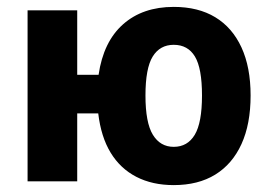

<svg xmlns="http://www.w3.org/2000/svg" viewBox="-20 -526 790 557"><path d="M484 11Q422 11 375.5 -13Q329 -37 301 -83Q273 -129 265 -197H204V0H60V-496H204V-309H266Q280 -405 337 -455.5Q394 -506 484 -506Q555 -506 604.5 -476Q654 -446 680.5 -388.5Q707 -331 707 -249Q707 -166 680.5 -108Q654 -50 604.5 -19.5Q555 11 484 11ZM484 -100Q524 -100 545 -135Q566 -170 566 -249Q566 -328 545.5 -362Q525 -396 484 -396Q444 -396 423 -362Q402 -328 402 -249Q402 -170 423.5 -135Q445 -100 484 -100Z"/></svg>

Font: Nunito Sans 10pt Condensed ExtraBold
Style: Regular
Weight: 800
Width: 3
Designer: Vernon Adams
Foundry: Vernon Adams
Version: Version 3.101;gftools[0.9.27]